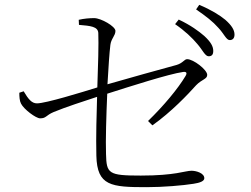

<svg xmlns="http://www.w3.org/2000/svg" viewBox="-20 -801 1040 795"><path d="M797 -619C819 -594 829 -568 844 -568C857 -568 863 -575 863 -590C863 -609 853 -627 826 -652C803 -672 769 -697 720 -720L705 -701C746 -673 776 -644 797 -619ZM884 -686C907 -662 917 -635 931 -635C943 -635 951 -642 951 -658C951 -677 939 -696 913 -719C890 -738 855 -760 805 -781L792 -762C834 -733 861 -712 884 -686ZM78 -423 60 -417C60 -401 61 -383 67 -372C79 -348 129 -311 146 -311C172 -311 169 -323 202 -337C250 -357 330 -383 382 -400C380 -335 377 -233 379 -156C382 -31 440 -26 587 -26C656 -26 737 -33 781 -40C808 -44 826 -51 826 -63C826 -84 793 -94 773 -94C746 -94 707 -74 563 -74C429 -74 421 -82 419 -163C417 -221 420 -321 424 -413C515 -442 680 -495 738 -503C752 -505 756 -499 748 -486C717 -434 658 -363 593 -300L611 -282C689 -337 759 -411 792 -448C816 -473 838 -473 838 -491C838 -512 781 -556 755 -556C743 -556 738 -540 711 -532C645 -514 511 -477 425 -452C429 -522 433 -583 437 -615C440 -641 458 -653 458 -673C458 -692 398 -726 370 -726C351 -726 327 -724 306 -719L307 -698C355 -694 385 -691 387 -665C389 -622 386 -522 383 -439C319 -419 169 -373 133 -373C111 -373 97 -391 78 -423Z"/></svg>

Font: Noto Serif CJK SC ExtraLight
Style: Regular
Weight: 200
Designer: Ryoko NISHIZUKA 西塚涼子 (kana & ideographs); Frank Grießhammer (Latin, Greek & Cyrillic); Wenlong ZHANG 张文龙 (bopomofo); San
Foundry: Adobe
Version: Version 2.001;hotconv 1.1.0;makeotfexe 2.6.0